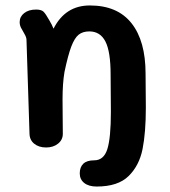

<svg xmlns="http://www.w3.org/2000/svg" viewBox="-20 -529 624 703"><path d="M514 -135Q514 -44 502 16.5Q490 77 451 115.5Q412 154 334 154Q305 154 288.5 141Q272 128 272 106Q272 83 285 70.5Q298 58 325 58Q360 58 373 17Q386 -24 386 -120L385 -256Q385 -340 366 -377Q347 -414 307 -414Q283 -414 268 -402Q253 -390 241 -358.5Q229 -327 216 -265Q209 -223 209 -165L210 -39Q210 -17 192.5 -3Q175 11 149 11Q122 11 105 -3Q88 -17 88 -41L77 -383Q77 -392 70 -404Q63 -416 60 -422Q52 -434 52 -448Q52 -468 68.5 -481Q85 -494 112 -494Q131 -494 139 -486.5Q147 -479 161 -454Q170 -439 176 -424Q219 -509 309 -509Q410 -509 461.5 -444Q513 -379 513 -259Z"/></svg>

Font: Mali SemiBold
Style: Regular
Weight: 600
Designer: Kitiyaporn Chalermlarp | Katatrad Aksorn Co.,Ltd.
Foundry: Cadson Demak Co.,Ltd.
Version: Version 1.000; ttfautohint (v1.6)